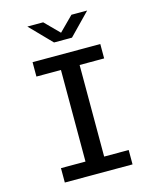

<svg xmlns="http://www.w3.org/2000/svg" viewBox="-129 -970 857 1057"><g transform="rotate(-15 300.0 -441.5)"><path d="M107 0V-82H246.8V-604H107V-686H493V-604H353.2V-82H493V0ZM249.2 -760.2 130 -882.8H220.2L316.8 -785.5H284L381.2 -882.8H470.8L351.5 -760.2Z"/></g></svg>

Font: Chivo Mono Medium
Style: Regular
Weight: 500
Monospace: yes
Designer: Hector Gatti
Foundry: Omnibus-Type
Version: Version 1.008